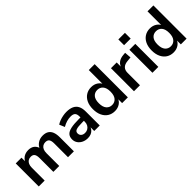

<svg xmlns="http://www.w3.org/2000/svg" viewBox="194 -1794 2883 2883"><g transform="rotate(-45 1635.5 -353.0)"><path d="M67 0V-489H189V-391H178Q191 -425 214 -449Q237 -473 269 -486Q301 -499 340 -499Q399 -499 437 -471Q475 -443 490 -385H476Q496 -438 542 -468.5Q588 -499 648 -499Q704 -499 740.5 -477Q777 -455 795 -410.5Q813 -366 813 -298V0H688V-293Q688 -349 669.5 -375Q651 -401 607 -401Q575 -401 551 -385.5Q527 -370 514.5 -341Q502 -312 502 -271V0H377V-293Q377 -349 358.5 -375Q340 -401 297 -401Q264 -401 240.5 -385.5Q217 -370 204.5 -341Q192 -312 192 -271V0Z M1103 10Q1050 10 1008.5 -10.5Q967 -31 943.5 -66Q920 -101 920 -145Q920 -199 948 -230.5Q976 -262 1039 -276Q1102 -290 1208 -290H1258V-218H1209Q1162 -218 1130 -214.5Q1098 -211 1078.5 -203.5Q1059 -196 1050.5 -183Q1042 -170 1042 -151Q1042 -118 1065 -97Q1088 -76 1129 -76Q1162 -76 1187.5 -91.5Q1213 -107 1228 -134Q1243 -161 1243 -196V-311Q1243 -361 1221 -383Q1199 -405 1147 -405Q1106 -405 1063 -392.5Q1020 -380 976 -354L940 -439Q966 -457 1001.5 -470.5Q1037 -484 1076.5 -491.5Q1116 -499 1151 -499Q1223 -499 1269.5 -477Q1316 -455 1339 -410.5Q1362 -366 1362 -296V0H1245V-104H1253Q1246 -69 1225.5 -43.5Q1205 -18 1174 -4Q1143 10 1103 10Z M1677 10Q1613 10 1564.5 -21Q1516 -52 1489 -109.5Q1462 -167 1462 -245Q1462 -324 1489 -380.5Q1516 -437 1564.5 -468Q1613 -499 1677 -499Q1738 -499 1783.5 -469Q1829 -439 1845 -390H1834V-705H1959V0H1837V-104H1846Q1831 -52 1785 -21Q1739 10 1677 10ZM1712 -85Q1768 -85 1802 -125.5Q1836 -166 1836 -245Q1836 -325 1802 -364.5Q1768 -404 1712 -404Q1656 -404 1622 -364.5Q1588 -325 1588 -245Q1588 -166 1622 -125.5Q1656 -85 1712 -85Z M2089 0V-489H2211V-371H2201Q2215 -431 2256 -462.5Q2297 -494 2365 -499L2403 -502L2411 -396L2339 -389Q2278 -383 2247 -351.5Q2216 -320 2216 -263V0Z M2473 -594V-716H2613V-594ZM2481 0V-489H2606V0Z M2924 10Q2860 10 2811.5 -21Q2763 -52 2736 -109.5Q2709 -167 2709 -245Q2709 -324 2736 -380.5Q2763 -437 2811.5 -468Q2860 -499 2924 -499Q2985 -499 3030.5 -469Q3076 -439 3092 -390H3081V-705H3206V0H3084V-104H3093Q3078 -52 3032 -21Q2986 10 2924 10ZM2959 -85Q3015 -85 3049 -125.5Q3083 -166 3083 -245Q3083 -325 3049 -364.5Q3015 -404 2959 -404Q2903 -404 2869 -364.5Q2835 -325 2835 -245Q2835 -166 2869 -125.5Q2903 -85 2959 -85Z"/></g></svg>

Font: NunitoSans3
Style: Bold
Weight: 700
Designer: Vernon Adams
Foundry: Vernon Adams
Version: Version 3.101;gftools[0.9.27]